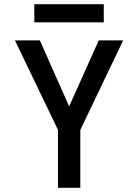

<svg xmlns="http://www.w3.org/2000/svg" viewBox="-20 -892 656 912"><path d="M255.5 0V-275L51 -700H169.5L329.5 -339H287L449 -700H565L361.5 -275V0ZM143 -786V-872H473V-786Z"/></svg>

Font: Overpass Mono SemiBold
Style: Regular
Weight: 600
Monospace: yes
Designer: Delve Withrington, Dave Bailey
Foundry: Delve Fonts LLC
Version: Version 4.000